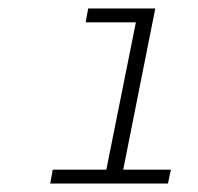

<svg xmlns="http://www.w3.org/2000/svg" viewBox="-20 -762 470 455"><path d="M385 -360 378 -327H99L105 -360H232L302 -709H183L189 -742H348L272 -360Z"/></svg>

Font: Idrija
Style: Italic
Weight: 300
Italic angle: -11.3°
Designer: Julieta Ulanovsky
Foundry: Julieta Ulanovsky
Version: Version 7.200